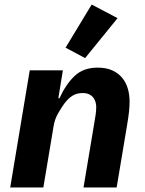

<svg xmlns="http://www.w3.org/2000/svg" viewBox="-20 -826 640 846"><path d="M25 0 111 -516H257L237 -393H242Q271 -456 309.5 -492Q348 -528 410 -528Q448 -528 474.5 -516Q501 -504 518 -483.5Q535 -463 543 -436Q551 -409 551 -379Q551 -357 548.5 -334Q546 -311 540 -275L494 0H348L397 -293Q399 -307 401.5 -321.5Q404 -336 404 -355Q404 -365 401 -376Q398 -387 391 -396Q384 -405 372.5 -410.5Q361 -416 344 -416Q318 -416 299 -404Q280 -392 263 -369Q252 -354 236.5 -327.5Q221 -301 216 -269L171 0ZM355 -570 269 -616 384 -806 498 -746Z"/></svg>

Font: IBM Plex Mono
Style: Bold Italic
Weight: 700
Italic angle: -9°
Monospace: yes
Designer: Mike Abbink, Paul van der Laan, Pieter van Rosmalen
Foundry: Bold Monday
Version: Version 2.3